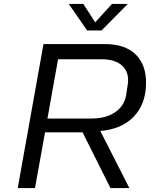

<svg xmlns="http://www.w3.org/2000/svg" viewBox="-20 -952 773 972"><path d="M420.9 -797.9 328.1 -932.1H401.9L461.9 -838.9L546.9 -932.1H627L494.1 -797.9ZM69.8 0 200.2 -729H508.8Q614.7 -729 668.2 -675Q721.7 -621.1 719.2 -525.9Q717.3 -422.9 655.8 -360.1Q594.2 -297.4 487.8 -289.1L634.8 0H539.1L397.9 -282.2H208L157.2 0ZM495.1 -651.9H273.9L220.2 -352.1H444.8Q516.6 -352.1 563.7 -384.5Q610.8 -417 619.1 -474.1L627 -525.9Q635.3 -583.5 600.3 -617.7Q565.4 -651.9 495.1 -651.9Z"/></svg>

Font: Hubot Sans
Style: Italic
Weight: 400
Italic angle: -10°
Designer: Deni Anggara
Foundry: GitHub
Version: Version 1.001;gftools[0.9.31]